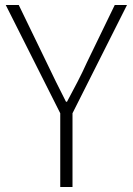

<svg xmlns="http://www.w3.org/2000/svg" viewBox="-20 -748 532 768"><path d="M221 0V-295L3 -728H55L166 -499Q185 -459 204 -420.5Q223 -382 244 -341H248Q270 -382 290 -420.5Q310 -459 328 -499L439 -728H488L270 -295V0Z"/></svg>

Font: Noto Sans KR Thin ExtraLight
Style: Regular
Weight: 250
Version: Version 2.004-H2;hotconv 1.0.118;makeotfexe 2.5.65603